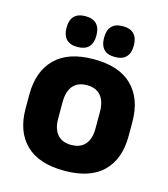

<svg xmlns="http://www.w3.org/2000/svg" viewBox="-106 -767 757 865"><g transform="rotate(15 273.0 -335.0)"><path d="M273.5 14Q154.5 14 93.8 -45.2Q33 -104.5 33 -212V-276.5Q33 -385.5 94 -445.8Q155 -506 273.5 -506Q392 -506 452.8 -445.8Q513.5 -385.5 513.5 -276.5V-212Q513.5 -104.5 453 -45.2Q392.5 14 273.5 14ZM273.5 -106.5Q316 -106.5 338.2 -132.2Q360.5 -158 360.5 -205.5V-283Q360.5 -333 338.2 -359Q316 -385 273.5 -385Q231 -385 208.8 -359Q186.5 -333 186.5 -283V-205.5Q186.5 -158 208.8 -132.2Q231 -106.5 273.5 -106.5ZM186 -540Q151.5 -540 134.2 -558.2Q117 -576.5 117 -609.5V-613.5Q117 -647 134.2 -665.2Q151.5 -683.5 186 -683.5Q221.5 -683.5 238.8 -665.2Q256 -647 256 -613.5V-609.5Q256 -576.5 238.8 -558.2Q221.5 -540 186 -540ZM361 -540Q326 -540 309 -558.2Q292 -576.5 292 -609.5V-613.5Q292 -647 309 -665.2Q326 -683.5 361 -683.5Q396 -683.5 413.2 -665.2Q430.5 -647 430.5 -613.5V-609.5Q430.5 -576.5 413.2 -558.2Q396 -540 361 -540Z"/></g></svg>

Font: Anek Gujarati Medium
Style: Bold
Weight: 700
Version: Version 1.003